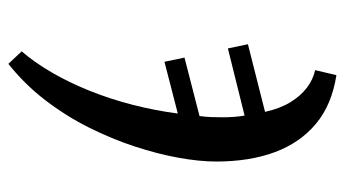

<svg xmlns="http://www.w3.org/2000/svg" viewBox="-203 -383 826 460"><g transform="rotate(90 210.0 -153.0)"><path d="M103 208Q129 178 153 137Q177 96 197 46.5Q217 -3 231 -57.5Q245 -112 252 -166L128 -134L118 -182L258 -218Q260 -232 260.5 -245.5Q261 -259 261 -273Q261 -287 260 -300.5Q259 -314 257 -326L96 -286L86 -334L248 -375Q240 -411 225 -435.5Q210 -460 190.5 -475Q171 -490 148 -495L160 -546Q231 -535 276.5 -497Q322 -459 344.5 -398.5Q367 -338 367 -258Q367 -218 358 -168Q349 -118 331 -63Q313 -8 285.5 47Q258 102 220 151.5Q182 201 133 240Z"/></g></svg>

Font: ET Text
Style: Italic
Weight: 470
Italic angle: -12°
Designer: Monotype Design Team
Foundry: Monotype Imaging Inc.
Version: Version 2.009